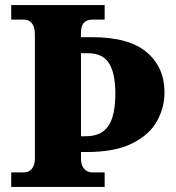

<svg xmlns="http://www.w3.org/2000/svg" viewBox="-20 -734 692 754"><path d="M24 0V-57H72Q84 -57 94 -62Q104 -67 110.5 -79.5Q117 -92 117 -113V-598Q117 -621 110.5 -634Q104 -647 94 -652Q84 -657 72 -657H24V-714H391V-657H342Q330 -657 319.5 -652Q309 -647 303.5 -635.5Q298 -624 298 -603V-588H342Q486 -588 556 -529Q626 -470 626 -371Q626 -311 596 -257.5Q566 -204 498.5 -170.5Q431 -137 320 -137H298V-111Q298 -92 304.5 -80Q311 -68 321 -62.5Q331 -57 342 -57H391V0ZM316 -199Q358 -199 383.5 -217Q409 -235 421 -272Q433 -309 433 -367Q433 -445 408.5 -485Q384 -525 325 -525H298V-199Z"/></svg>

Font: Noto Serif Kannada ExtraBold
Style: Regular
Weight: 800
Version: Version 2.003